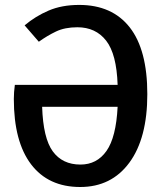

<svg xmlns="http://www.w3.org/2000/svg" viewBox="-20 -742 655 776"><path d="M35.9 -342.1Q35.9 -354.4 36.9 -369.5Q37.9 -384.6 40 -399H455.4Q451.3 -523.6 409 -577.7Q366.7 -631.8 292.8 -631.8Q242.1 -631.8 206.2 -614.6Q170.3 -597.4 136.9 -573.3L79.5 -639.5Q123.1 -676.4 176.4 -699.2Q229.7 -722.1 300 -722.1Q433.3 -722.1 504.4 -631.3Q575.4 -540.5 575.4 -361.5Q575.4 -183.1 502.8 -84.6Q430.3 13.8 304.1 13.8Q175.4 13.8 105.6 -77.9Q35.9 -169.7 35.9 -342.1ZM305.1 -76.9Q371.8 -76.9 410.5 -132.1Q449.2 -187.2 455.4 -310.3H150.3Q154.4 -183.6 193.3 -130.3Q232.3 -76.9 305.1 -76.9Z"/></svg>

Font: Fira Code Medium
Style: Regular
Weight: 500
Designer: Carrois Corporate, Edenspiekermann AG, Nikita Prokopov
Foundry: Carrois Corporate, Edenspiekermann AG, Nikita Prokopov
Version: Version 6.002